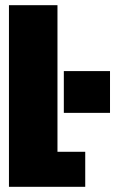

<svg xmlns="http://www.w3.org/2000/svg" viewBox="-20 -720 450 740"><path d="M14.5 0V-700H201.5V-135H308.5V0ZM226 -446H404V-285H226Z"/></svg>

Font: Trispace Condensed ExtraBold
Style: Regular
Weight: 800
Width: 3
Designer: Tyler Finck
Foundry: Etcetera Type Company
Version: Version 1.210; ttfautohint (v1.8.3)